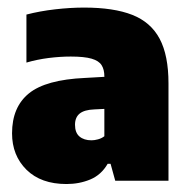

<svg xmlns="http://www.w3.org/2000/svg" viewBox="-20 -770 486 494"><path d="M151 -296.5Q85.5 -296.5 48.2 -333.2Q11 -370 11 -427Q11 -494.5 54.5 -529.8Q98 -565 199 -569.5L269.5 -573.5L291.5 -492L222.5 -488.5Q197 -487.5 185 -477.8Q173 -468 173 -449Q173 -428.5 184.5 -418.8Q196 -409 215.5 -409Q223 -409 232.2 -411.5Q241.5 -414 248.5 -419.5V-573.5Q248.5 -591 241.5 -602.2Q234.5 -613.5 215.8 -619Q197 -624.5 162 -624.5Q135 -624.5 105.2 -620.8Q75.5 -617 48 -609V-732.5Q82.5 -741.5 121.8 -746Q161 -750.5 196.5 -750.5Q272.5 -750.5 320.2 -731.8Q368 -713 390.8 -670.2Q413.5 -627.5 413.5 -555.5V-305H276.5L264.5 -348.5H257Q240.5 -320 212.2 -308.2Q184 -296.5 151 -296.5Z"/></svg>

Font: Encode Sans SC SemiCondensed ExtraBold
Style: Regular
Weight: 800
Width: 4
Designer: Multiple Designers
Foundry: Impallari Type
Version: Version 3.002